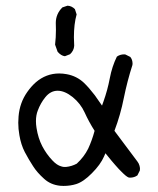

<svg xmlns="http://www.w3.org/2000/svg" viewBox="-20 -645 540 657"><path d="M182.6 -393.6Q137.7 -393.6 102.5 -363.3Q86.9 -349.6 73.2 -330.1Q47.4 -293.5 43.5 -246.6Q42.5 -235.8 42.5 -225.1Q42.5 -203.6 46.4 -182.1Q51.8 -149.9 64.9 -124.5Q78.6 -98.6 93.3 -76.2Q106.9 -54.7 130.9 -33.2Q153.3 -12.7 186 -9.3Q191.9 -8.8 197.3 -8.8Q220.7 -8.8 240.7 -15.1Q265.6 -22.9 294.4 -52.2Q323.7 -81.5 335.9 -109.4L340.8 -120.6Q365.2 -90.3 374.5 -80.1Q387.7 -64.9 395.5 -57.6Q412.1 -40.5 420.4 -37.6Q422.9 -37.1 424.8 -37.1Q439.5 -37.1 450.2 -44.9L458.5 -61.5Q459 -63.5 459 -67.9Q459 -72.3 457 -79.1Q455.1 -85.9 450.2 -92.3L371.6 -197.3Q392.6 -252.9 403.8 -310.1Q415.5 -367.7 433.1 -422.4Q433.6 -424.8 433.6 -426.8Q433.6 -440.9 425.8 -450.2L409.2 -458.5Q407.2 -459 405.3 -459Q390.6 -459 379.9 -451.2Q363.3 -417.5 355.7 -377.2Q348.1 -336.9 334 -297.4L329.1 -283.7Q312.5 -308.1 304.2 -319.3Q285.2 -344.2 267.6 -361.3Q242.7 -384.8 208.5 -391.1Q195.3 -393.6 182.6 -393.6ZM205.6 -73.7Q203.6 -73.7 199.7 -73.7Q195.8 -73.7 189.5 -75.7Q174.8 -79.6 159.7 -95.7Q138.7 -117.7 124.5 -145Q110.4 -172.4 105 -207Q103 -219.2 103 -230.5Q103 -251 109.4 -267.1Q118.7 -292 134.8 -312Q152.8 -334.5 177.2 -334.5Q201.7 -334.5 229 -312.5Q255.9 -290.5 269.8 -259.8Q283.7 -229 303.7 -197.3Q294.9 -164.6 281.7 -136.2Q267.6 -107.9 242.7 -85Q225.6 -75.7 205.6 -73.7ZM171.4 -542.5Q171.4 -516.6 168.5 -492.2L177.2 -467.8Q189 -454.1 202.1 -452.6L219.7 -459.5Q232.9 -471.7 233.9 -488.3Q232.9 -503.4 232.9 -517.6Q232.9 -563 242.2 -595.7Q236.8 -613.3 236.3 -613.8Q225.1 -625 210.9 -625.5L193.4 -619.6Q170.9 -597.2 170.9 -566.4Z"/></svg>

Font: Bakudai
Style: ExtraLight
Weight: 200
Version: Version 1.48